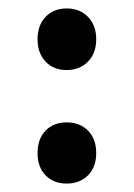

<svg xmlns="http://www.w3.org/2000/svg" viewBox="-20 -425 317 455"><path d="M138 -135Q107 -135 88 -115.5Q69 -96 69 -62Q69 -29 88 -9.5Q107 10 138 10Q169 10 188.5 -9.5Q208 -29 208 -62Q208 -96 188.5 -115.5Q169 -135 138 -135ZM138 -405Q107 -405 88 -385Q69 -365 69 -332Q69 -299 88 -279Q107 -259 138 -259Q169 -259 188.5 -279Q208 -299 208 -332Q208 -365 188.5 -385Q169 -405 138 -405Z"/></svg>

Font: Beiruti
Style: Bold
Weight: 700
Designer: Arlette Boutros
Foundry: Boutros
Version: Version 1.41